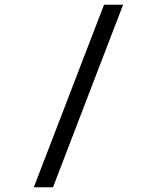

<svg xmlns="http://www.w3.org/2000/svg" viewBox="-20 -731 640 812"><path d="M204.1 61H123L419.9 -710.9H500.5Z"/></svg>

Font: Roboto Mono
Style: Regular
Weight: 400
Designer: Google
Version: Version 2.000985; 2015; ttfautohint (v1.3)